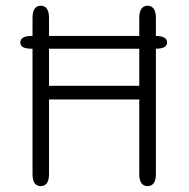

<svg xmlns="http://www.w3.org/2000/svg" viewBox="-20 -644 659 670"><path d="M51 -496C51 -481.5 63 -474 90 -474H93.5V-36C93.5 -8.5 103.5 5.5 122 5.5C141 5.5 151 -8.5 151 -36V-297H466V-36C466 -8.5 476.5 5.5 495 5.5C513.5 5.5 524 -8.5 524 -36V-474C551 -474 563 -482 563 -496C563 -510 551 -518.5 524 -518.5V-582.5C524 -609.5 513.5 -624 495 -624C476.5 -624 466 -609.5 466 -582.5V-518.5H151V-582.5C151 -609.5 141 -624 122 -624C103.5 -624 93.5 -609.5 93.5 -582.5V-518.5H90C63 -518.5 51 -510 51 -496ZM466 -344.5H151V-474H466Z"/></svg>

Font: RTM Light Light
Style: Regular
Weight: 300
Designer: after Tyler Finck
Foundry: An Endless Supply
Version: Version 1.000;Glyphs 3.2.1 (3258)